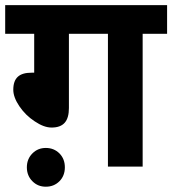

<svg xmlns="http://www.w3.org/2000/svg" viewBox="-20 -642 664 740"><path d="M396 -511.7V0H529.8V-511.7H624V-622.1H0V-511.7H111.8V-361.8H101.6C54.7 -361.8 31.2 -342.3 31.2 -295.9C31.2 -276.9 39.1 -255.4 54.7 -232.4C70.3 -209.5 89.8 -189.9 113.8 -174.3C137.7 -158.2 159.2 -150.4 178.7 -150.4C225.1 -150.4 245.6 -175.3 245.6 -225.6V-511.7ZM156.7 -71.8C136.2 -71.8 119.1 -64.9 105 -50.8C90.8 -36.6 83.5 -18.6 83.5 2.9C83.5 24.4 90.8 42.5 105 56.6C119.1 70.8 136.2 77.6 156.7 77.6C177.2 77.6 194.8 70.8 209 56.6C223.1 42.5 230 24.4 230 2.9C230 -18.6 223.1 -36.6 209 -50.8C194.8 -64.9 177.2 -71.8 156.7 -71.8Z"/></svg>

Font: Noto Reveo Sans
Style: Bold
Weight: 700
Designer: Monotype Design team
Foundry: Monotype Imaging Inc.
Version: Version 1.04